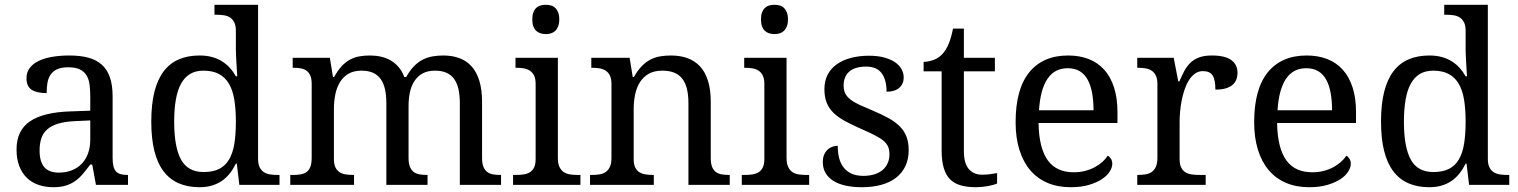

<svg xmlns="http://www.w3.org/2000/svg" viewBox="-20 -780 6405 810"><path d="M147 -145Q147 -98.1 166.7 -75Q186.5 -51.8 228 -51.8Q258.3 -51.8 283 -61.5Q307.6 -71.3 325 -89.4Q342.3 -107.4 351.6 -133.3Q360.8 -159.2 360.8 -190.9V-272L296.9 -269Q254.4 -267.1 225.8 -258.5Q197.3 -250 179.7 -234.6Q162.1 -219.2 154.5 -196.8Q147 -174.3 147 -145ZM268.1 -496.1Q239.3 -496.1 221.4 -488Q203.6 -480 193.6 -465.3Q183.6 -450.7 180.2 -430.7Q176.8 -410.6 176.8 -387.2Q135.3 -387.2 113.5 -401.4Q91.8 -415.5 91.8 -450.2Q91.8 -476.1 106 -494.1Q120.1 -512.2 144.8 -523.7Q169.4 -535.2 202.1 -540.5Q234.9 -545.9 272 -545.9Q317.9 -545.9 352.1 -536.9Q386.2 -527.8 409.2 -507.3Q432.1 -486.8 443.6 -453.9Q455.1 -420.9 455.1 -373V-113.8Q455.1 -92.8 458.5 -79.1Q461.9 -65.4 469.2 -57.1Q476.6 -48.8 488.5 -45.4Q500.5 -42 517.1 -42H520V0H384.8L369.1 -85.9H360.8Q345.2 -64.9 330.6 -47.4Q315.9 -29.8 298.3 -17.1Q280.8 -4.4 258.5 2.7Q236.3 9.8 205.1 9.8Q171.9 9.8 143.3 0.2Q114.7 -9.3 94 -29.1Q73.2 -48.8 61.5 -78.9Q49.8 -108.9 49.8 -149.9Q49.8 -229.5 106.4 -268.1Q163.1 -306.6 277.8 -310.1L360.8 -313V-373Q360.8 -399.9 357.9 -422.6Q355 -445.3 345.2 -461.7Q335.4 -478 317.1 -487.1Q298.8 -496.1 268.1 -496.1Z M1068.8 -109.9Q1068.8 -87.9 1075.4 -74.5Q1082 -61 1093.3 -53.7Q1104.5 -46.4 1119.4 -44.2Q1134.3 -42 1150.9 -42H1159.2V0H989.7L979 -89.8H975.1Q963.9 -66.9 949.5 -48.6Q935.1 -30.3 916.5 -17.3Q897.9 -4.4 874.5 2.7Q851.1 9.8 821.8 9.8Q772.5 9.8 734.4 -6.6Q696.3 -22.9 670.4 -56.9Q644.5 -90.8 631.3 -143.1Q618.2 -195.3 618.2 -267.1Q618.2 -339.4 631.3 -392.1Q644.5 -444.8 670.4 -479Q696.3 -513.2 734.4 -529.5Q772.5 -545.9 821.8 -545.9Q850.6 -545.9 874 -539.6Q897.5 -533.2 916.3 -521.5Q935.1 -509.8 949.7 -493.7Q964.4 -477.5 975.1 -458H981Q979.5 -482.4 978 -503.9Q977.1 -522.5 976.1 -540.8Q975.1 -559.1 975.1 -567.9V-649.9Q975.1 -671.9 968.5 -685.3Q961.9 -698.7 950.7 -706.1Q939.5 -713.4 924.6 -715.6Q909.7 -717.8 893.1 -717.8H884.8V-759.8H1068.8ZM838.9 -54.2Q877.9 -54.2 904.1 -67.1Q930.2 -80.1 946 -106.4Q961.9 -132.8 968.5 -172.9Q975.1 -212.9 975.1 -267.1Q975.1 -319.3 968.5 -359.4Q961.9 -399.4 946 -426.5Q930.2 -453.6 903.8 -467.8Q877.4 -481.9 837.9 -481.9Q805.2 -481.9 781.7 -467.8Q758.3 -453.6 743.4 -426.3Q728.5 -398.9 721.7 -358.6Q714.8 -318.4 714.8 -266.1Q714.8 -159.7 743.7 -106.9Q772.5 -54.2 838.9 -54.2Z M1473.6 -42V0H1204.6V-42H1217.8Q1234.9 -42 1249 -44.4Q1263.2 -46.9 1273.4 -54.4Q1283.7 -62 1289.3 -76.2Q1294.9 -90.3 1294.9 -113.8V-425.8Q1294.9 -447.8 1289.1 -461.2Q1283.2 -474.6 1272.9 -481.9Q1262.7 -489.3 1248.5 -491.7Q1234.4 -494.1 1217.8 -494.1H1214.8V-536.1H1371.6L1384.8 -455.1H1389.6Q1404.8 -482.9 1421.4 -500.7Q1438 -518.6 1456.8 -528.6Q1475.6 -538.6 1496.3 -542.2Q1517.1 -545.9 1540.5 -545.9Q1564.9 -545.9 1586.9 -541Q1608.9 -536.1 1627.7 -525.4Q1646.5 -514.6 1661.4 -497.3Q1676.3 -480 1685.5 -455.1H1693.8Q1709 -482.9 1726.6 -500.7Q1744.1 -518.6 1763.9 -528.6Q1783.7 -538.6 1805.4 -542.2Q1827.1 -545.9 1850.6 -545.9Q1888.7 -545.9 1918.9 -534.4Q1949.2 -522.9 1970.2 -499.3Q1991.2 -475.6 2002.4 -438.5Q2013.7 -401.4 2013.7 -350.1V-113.8Q2013.7 -90.3 2019.5 -76.2Q2025.4 -62 2035.6 -54.4Q2045.9 -46.9 2060.1 -44.4Q2074.2 -42 2090.8 -42H2093.8V0H1919.9V-345.2Q1919.9 -377.9 1914.3 -403.3Q1908.7 -428.7 1896.2 -446.3Q1883.8 -463.9 1863.8 -472.9Q1843.8 -481.9 1814.9 -481.9Q1783.7 -481.9 1762.5 -470Q1741.2 -458 1728 -437.5Q1714.8 -417 1709.2 -390.1Q1703.6 -363.3 1703.6 -333V-113.8Q1703.6 -90.3 1709.5 -76.2Q1715.3 -62 1725.6 -54.4Q1735.8 -46.9 1750 -44.4Q1764.2 -42 1780.8 -42H1783.7V0H1609.9V-345.2Q1609.9 -377.9 1604.2 -403.3Q1598.6 -428.7 1586.2 -446.3Q1573.7 -463.9 1553.7 -472.9Q1533.7 -481.9 1504.9 -481.9Q1472.2 -481.9 1450 -468.8Q1427.7 -455.6 1414.1 -433.1Q1400.4 -410.6 1394.5 -381.3Q1388.7 -352.1 1388.7 -319.8V-108.9Q1388.7 -86.9 1395.3 -73.5Q1401.9 -60.1 1413.1 -53.2Q1424.3 -46.4 1439.2 -44.2Q1454.1 -42 1470.7 -42Z M2157.7 -42Q2174.3 -42 2189.2 -44.2Q2204.1 -46.4 2215.3 -53.2Q2226.6 -60.1 2233.2 -73.5Q2239.7 -86.9 2239.7 -108.9V-425.8Q2239.7 -447.8 2233.2 -461.2Q2226.6 -474.6 2215.3 -481.9Q2204.1 -489.3 2189.2 -491.7Q2174.3 -494.1 2157.7 -494.1H2154.8V-536.1H2333.5V-113.8Q2333.5 -90.3 2340.1 -76.2Q2346.7 -62 2357.7 -54.4Q2368.7 -46.9 2383.8 -44.4Q2398.9 -42 2415.5 -42H2428.7V0H2144.5V-42ZM2225.6 -698.2Q2225.6 -715.8 2230 -727.5Q2234.4 -739.3 2242.2 -746.6Q2250 -753.9 2260.3 -756.8Q2270.5 -759.8 2282.7 -759.8Q2294.4 -759.8 2304.7 -756.8Q2314.9 -753.9 2322.5 -746.6Q2330.1 -739.3 2334.7 -727.5Q2339.4 -715.8 2339.4 -698.2Q2339.4 -680.7 2334.7 -668.9Q2330.1 -657.2 2322.5 -649.9Q2314.9 -642.6 2304.7 -639.4Q2294.4 -636.2 2282.7 -636.2Q2270.5 -636.2 2260.3 -639.4Q2250 -642.6 2242.2 -649.9Q2234.4 -657.2 2230 -668.9Q2225.6 -680.7 2225.6 -698.2Z M2738.3 -42V0H2469.2V-42H2477.5Q2494.6 -42 2509.5 -44.4Q2524.4 -46.9 2535.4 -54.4Q2546.4 -62 2553 -76.2Q2559.6 -90.3 2559.6 -113.8V-425.8Q2559.6 -447.8 2553 -461.2Q2546.4 -474.6 2535.2 -481.9Q2523.9 -489.3 2509 -491.7Q2494.1 -494.1 2477.5 -494.1H2474.6V-536.1H2636.2L2649.4 -455.1H2654.3Q2669.9 -482.9 2687.3 -500.7Q2704.6 -518.6 2723.9 -528.6Q2743.2 -538.6 2764.9 -542.2Q2786.6 -545.9 2810.5 -545.9Q2850.1 -545.9 2881.1 -534.4Q2912.1 -522.9 2933.8 -499.3Q2955.6 -475.6 2967 -438.5Q2978.5 -401.4 2978.5 -350.1V-113.8Q2978.5 -90.3 2984.1 -76.2Q2989.7 -62 3000 -54.4Q3010.3 -46.9 3024.4 -44.4Q3038.6 -42 3055.2 -42H3058.6V0H2884.3V-345.2Q2884.3 -377.9 2878.4 -403.3Q2872.6 -428.7 2859.6 -446.3Q2846.7 -463.9 2825.7 -472.9Q2804.7 -481.9 2774.4 -481.9Q2740.2 -481.9 2717 -468.8Q2693.8 -455.6 2679.7 -433.1Q2665.5 -410.6 2659.4 -381.3Q2653.3 -352.1 2653.3 -319.8V-108.9Q2653.3 -86.9 2659.9 -73.5Q2666.5 -60.1 2677.7 -53.2Q2689 -46.4 2703.9 -44.2Q2718.8 -42 2735.4 -42Z M3122.6 -42Q3139.2 -42 3154.1 -44.2Q3168.9 -46.4 3180.2 -53.2Q3191.4 -60.1 3198 -73.5Q3204.6 -86.9 3204.6 -108.9V-425.8Q3204.6 -447.8 3198 -461.2Q3191.4 -474.6 3180.2 -481.9Q3168.9 -489.3 3154.1 -491.7Q3139.2 -494.1 3122.6 -494.1H3119.6V-536.1H3298.3V-113.8Q3298.3 -90.3 3304.9 -76.2Q3311.5 -62 3322.5 -54.4Q3333.5 -46.9 3348.6 -44.4Q3363.8 -42 3380.4 -42H3393.6V0H3109.4V-42ZM3190.4 -698.2Q3190.4 -715.8 3194.8 -727.5Q3199.2 -739.3 3207 -746.6Q3214.8 -753.9 3225.1 -756.8Q3235.4 -759.8 3247.6 -759.8Q3259.3 -759.8 3269.5 -756.8Q3279.8 -753.9 3287.4 -746.6Q3294.9 -739.3 3299.6 -727.5Q3304.2 -715.8 3304.2 -698.2Q3304.2 -680.7 3299.6 -668.9Q3294.9 -657.2 3287.4 -649.9Q3279.8 -642.6 3269.5 -639.4Q3259.3 -636.2 3247.6 -636.2Q3235.4 -636.2 3225.1 -639.4Q3214.8 -642.6 3207 -649.9Q3199.2 -657.2 3194.8 -668.9Q3190.4 -680.7 3190.4 -698.2Z M3616.2 9.8Q3578.6 9.8 3548.1 3.2Q3517.6 -3.4 3496.1 -16.8Q3474.6 -30.3 3462.9 -50Q3451.2 -69.8 3451.2 -96.2Q3451.2 -116.2 3457.8 -129.6Q3464.4 -143.1 3473.9 -150.9Q3483.4 -158.7 3494.4 -161.9Q3505.4 -165 3514.2 -165Q3514.2 -138.7 3519.5 -115.7Q3524.9 -92.8 3537.6 -75.4Q3550.3 -58.1 3571 -48.1Q3591.8 -38.1 3622.1 -38.1Q3648.9 -38.1 3669.4 -44.7Q3689.9 -51.3 3703.9 -63.2Q3717.8 -75.2 3725.1 -92Q3732.4 -108.9 3732.4 -128.9Q3732.4 -147.5 3726.8 -160.9Q3721.2 -174.3 3707.3 -186Q3693.4 -197.8 3669.4 -210Q3645.5 -222.2 3609.4 -237.8Q3570.8 -254.9 3542.2 -270.8Q3513.7 -286.6 3495.1 -305.2Q3476.6 -323.7 3467.3 -347.4Q3458 -371.1 3458 -403.8Q3458 -438 3471.4 -464.4Q3484.9 -490.7 3509.8 -508.5Q3534.7 -526.4 3569.3 -535.6Q3604 -544.9 3646.5 -544.9Q3682.1 -544.9 3709.5 -537.6Q3736.8 -530.3 3755.4 -517.8Q3773.9 -505.4 3783.2 -488.5Q3792.5 -471.7 3792.5 -453.1Q3792.5 -425.8 3773.7 -409.4Q3754.9 -393.1 3720.2 -393.1Q3720.2 -443.4 3699.5 -471.2Q3678.7 -499 3634.3 -499Q3608.9 -499 3590.8 -493.2Q3572.8 -487.3 3561.3 -476.6Q3549.8 -465.8 3544.4 -451.2Q3539.1 -436.5 3539.1 -418.9Q3539.1 -399.9 3545.9 -386Q3552.7 -372.1 3567.6 -360.4Q3582.5 -348.6 3606.2 -337.6Q3629.9 -326.7 3663.1 -313Q3702.6 -296.4 3731 -280.3Q3759.3 -264.2 3777.6 -245.1Q3795.9 -226.1 3804.7 -202.1Q3813.5 -178.2 3813.5 -147Q3813.5 -107.9 3799.3 -78.6Q3785.2 -49.3 3759.3 -29.5Q3733.4 -9.8 3697 0Q3660.6 9.8 3616.2 9.8Z M4122.6 -43Q4140.6 -43 4155.8 -44.9Q4170.9 -46.9 4186.5 -49.8V-5.9Q4180.2 -2.9 4169.9 0Q4159.7 2.9 4147.7 5.1Q4135.7 7.3 4122.6 8.5Q4109.4 9.8 4097.7 9.8Q4059.6 9.8 4032.2 1.7Q4004.9 -6.3 3987.3 -24.4Q3969.7 -42.5 3961.2 -72.3Q3952.6 -102.1 3952.6 -145V-479H3876.5V-519Q3894.5 -519 3916.3 -526.4Q3938 -533.7 3954.6 -550.8Q3971.7 -569.3 3982.2 -595Q3992.7 -620.6 4000.5 -659.2H4046.4V-536.1H4177.2V-479H4046.4V-142.1Q4046.4 -90.8 4067.1 -66.9Q4087.9 -43 4122.6 -43Z M4484.4 -492.2Q4428.7 -492.2 4398.7 -447Q4368.7 -401.9 4363.3 -314.9H4593.3Q4593.3 -354.5 4587.4 -387.2Q4581.5 -419.9 4568.8 -443.4Q4556.2 -466.8 4535.4 -479.5Q4514.6 -492.2 4484.4 -492.2ZM4496.6 9.8Q4442.4 9.8 4399.2 -8.5Q4356 -26.9 4326.2 -62Q4296.4 -97.2 4280.5 -148.2Q4264.6 -199.2 4264.6 -264.2Q4264.6 -404.3 4322.3 -475.1Q4379.9 -545.9 4486.3 -545.9Q4534.7 -545.9 4573.2 -530.8Q4611.8 -515.6 4638.7 -485.6Q4665.5 -455.6 4679.9 -410.9Q4694.3 -366.2 4694.3 -307.1V-261.2H4361.3Q4362.3 -206.5 4372.3 -167.2Q4382.3 -127.9 4401.1 -102.5Q4419.9 -77.1 4447.3 -65.2Q4474.6 -53.2 4510.3 -53.2Q4536.1 -53.2 4558.3 -59.1Q4580.6 -64.9 4598.6 -74.7Q4616.7 -84.5 4630.6 -96.9Q4644.5 -109.4 4653.3 -123Q4660.2 -120.1 4666.3 -110.8Q4672.4 -101.6 4672.4 -88.9Q4672.4 -73.7 4661.6 -56.4Q4650.9 -39.1 4628.9 -24.4Q4606.9 -9.8 4574 0Q4541 9.8 4496.6 9.8Z M5066.4 0H4777.8V-42H4780.8Q4797.9 -42 4812.7 -44.4Q4827.6 -46.9 4838.6 -54.4Q4849.6 -62 4856.2 -76.2Q4862.8 -90.3 4862.8 -113.8V-425.8Q4862.8 -447.8 4856.2 -461.2Q4849.6 -474.6 4838.4 -481.9Q4827.1 -489.3 4812.3 -491.7Q4797.4 -494.1 4780.8 -494.1H4777.8V-536.1H4931.6L4950.7 -437H4955.6Q4965.3 -459.5 4975.6 -479.2Q4985.8 -499 5000.7 -513.9Q5015.6 -528.8 5037.6 -537.4Q5059.6 -545.9 5092.8 -545.9Q5147.5 -545.9 5174.1 -526.9Q5200.7 -507.8 5200.7 -473.1Q5200.7 -457.5 5195.6 -444.3Q5190.4 -431.2 5179.2 -421.6Q5168 -412.1 5150.4 -407Q5132.8 -401.9 5107.4 -401.9Q5107.4 -443.4 5095.7 -461.7Q5084 -480 5054.7 -480Q5036.1 -480 5021.5 -469.5Q5006.8 -459 4995.8 -441.7Q4984.9 -424.3 4977.3 -401.9Q4969.7 -379.4 4965.1 -355.7Q4960.4 -332 4958.5 -308.6Q4956.5 -285.2 4956.5 -266.1V-108.9Q4956.5 -86.9 4963.1 -73.5Q4969.7 -60.1 4981 -53.2Q4992.2 -46.4 5007.1 -44.2Q5022 -42 5038.6 -42H5066.4Z M5490.7 -492.2Q5435.1 -492.2 5405 -447Q5375 -401.9 5369.6 -314.9H5599.6Q5599.6 -354.5 5593.8 -387.2Q5587.9 -419.9 5575.2 -443.4Q5562.5 -466.8 5541.7 -479.5Q5521 -492.2 5490.7 -492.2ZM5502.9 9.8Q5448.7 9.8 5405.5 -8.5Q5362.3 -26.9 5332.5 -62Q5302.7 -97.2 5286.9 -148.2Q5271 -199.2 5271 -264.2Q5271 -404.3 5328.6 -475.1Q5386.2 -545.9 5492.7 -545.9Q5541 -545.9 5579.6 -530.8Q5618.2 -515.6 5645 -485.6Q5671.9 -455.6 5686.3 -410.9Q5700.7 -366.2 5700.7 -307.1V-261.2H5367.7Q5368.7 -206.5 5378.7 -167.2Q5388.7 -127.9 5407.5 -102.5Q5426.3 -77.1 5453.6 -65.2Q5481 -53.2 5516.6 -53.2Q5542.5 -53.2 5564.7 -59.1Q5586.9 -64.9 5605 -74.7Q5623 -84.5 5637 -96.9Q5650.9 -109.4 5659.7 -123Q5666.5 -120.1 5672.6 -110.8Q5678.7 -101.6 5678.7 -88.9Q5678.7 -73.7 5668 -56.4Q5657.2 -39.1 5635.3 -24.4Q5613.3 -9.8 5580.3 0Q5547.4 9.8 5502.9 9.8Z M6256.8 -109.9Q6256.8 -87.9 6263.4 -74.5Q6270 -61 6281.2 -53.7Q6292.5 -46.4 6307.4 -44.2Q6322.3 -42 6338.9 -42H6347.2V0H6177.7L6167 -89.8H6163.1Q6151.9 -66.9 6137.5 -48.6Q6123 -30.3 6104.5 -17.3Q6085.9 -4.4 6062.5 2.7Q6039.1 9.8 6009.8 9.8Q5960.4 9.8 5922.4 -6.6Q5884.3 -22.9 5858.4 -56.9Q5832.5 -90.8 5819.3 -143.1Q5806.2 -195.3 5806.2 -267.1Q5806.2 -339.4 5819.3 -392.1Q5832.5 -444.8 5858.4 -479Q5884.3 -513.2 5922.4 -529.5Q5960.4 -545.9 6009.8 -545.9Q6038.6 -545.9 6062 -539.6Q6085.4 -533.2 6104.2 -521.5Q6123 -509.8 6137.7 -493.7Q6152.3 -477.5 6163.1 -458H6168.9Q6167.5 -482.4 6166 -503.9Q6165 -522.5 6164.1 -540.8Q6163.1 -559.1 6163.1 -567.9V-649.9Q6163.1 -671.9 6156.5 -685.3Q6149.9 -698.7 6138.7 -706.1Q6127.4 -713.4 6112.5 -715.6Q6097.7 -717.8 6081.1 -717.8H6072.8V-759.8H6256.8ZM6026.9 -54.2Q6065.9 -54.2 6092 -67.1Q6118.2 -80.1 6134 -106.4Q6149.9 -132.8 6156.5 -172.9Q6163.1 -212.9 6163.1 -267.1Q6163.1 -319.3 6156.5 -359.4Q6149.9 -399.4 6134 -426.5Q6118.2 -453.6 6091.8 -467.8Q6065.4 -481.9 6025.9 -481.9Q5993.2 -481.9 5969.7 -467.8Q5946.3 -453.6 5931.4 -426.3Q5916.5 -398.9 5909.7 -358.6Q5902.8 -318.4 5902.8 -266.1Q5902.8 -159.7 5931.6 -106.9Q5960.4 -54.2 6026.9 -54.2Z"/></svg>

Font: Gandom FD
Style: FD
Weight: 400
Foundry: DejaVu fonts team - Redesigned by Saber Rastikerdar - Based on Samim Font
Version: Version 0.6